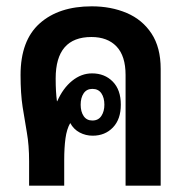

<svg xmlns="http://www.w3.org/2000/svg" viewBox="-20 -587 595 607"><path d="M270 -567Q331 -567 380.5 -546Q430 -525 459 -481Q488 -437 488 -369V0H377V-350Q377 -410 348.5 -440Q320 -470 269 -470Q156 -470 156 -339Q156 -317 157 -299.5Q158 -282 160 -267H161Q179 -308 208 -331.5Q237 -355 271 -355Q311 -355 336.5 -329Q362 -303 362 -256Q362 -210 337 -184Q312 -158 273 -158Q251 -158 232 -168Q213 -178 202 -198Q191 -179 187 -149.5Q183 -120 183 -81V0H72V-77Q72 -128 65 -167.5Q58 -207 51.5 -249Q45 -291 45 -350Q45 -459 105.5 -513Q166 -567 270 -567ZM272 -306Q254 -306 244.5 -292Q235 -278 235 -256Q235 -234 244.5 -220Q254 -206 272 -206Q291 -206 300.5 -220.5Q310 -235 310 -256Q310 -278 300.5 -292Q291 -306 272 -306Z"/></svg>

Font: Noto Sans Thai Looped Condensed SemiBold
Style: Regular
Weight: 600
Width: 3
Designer: Sasikarn Vongin, Ben Mitchell
Foundry: The Fontpad Ltd
Version: Version 1.001; ttfautohint (v1.8.4.7-5d5b)